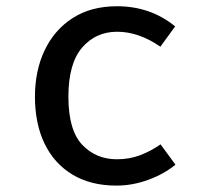

<svg xmlns="http://www.w3.org/2000/svg" viewBox="-20 -573 655 606"><path d="M349.2 -70.3Q388.7 -70.3 422.8 -83.3Q456.9 -96.4 486.7 -117.4L533.8 -53.3Q497.9 -23.6 447.9 -5.4Q397.9 12.8 347.7 12.8Q266.2 12.8 208.5 -22.1Q150.8 -56.9 120.5 -120Q90.3 -183.1 90.3 -267.7Q90.3 -349.7 120.8 -414.1Q151.3 -478.5 209.2 -515.9Q267.2 -553.3 349.2 -553.3Q454.9 -553.3 532.8 -489.7L486.2 -425.6Q417.9 -472.8 349.7 -472.8Q282.1 -472.8 239 -422.6Q195.9 -372.3 195.9 -267.7Q195.9 -162.6 239.2 -116.4Q282.6 -70.3 349.2 -70.3Z"/></svg>

Font: Fira Code Retina
Style: Regular
Weight: 450
Monospace: yes
Designer: Carrois Corporate, Edenspiekermann AG, Nikita Prokopov
Foundry: Carrois Corporate, Edenspiekermann AG, Nikita Prokopov
Version: Version 6.002